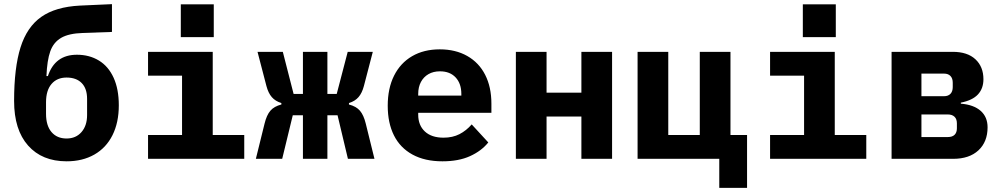

<svg xmlns="http://www.w3.org/2000/svg" viewBox="-20 -766 4840 926"><path d="M48 -279Q48 -439 79 -537.5Q110 -636 179 -684.5Q248 -733 365 -739L520 -746V-612L380 -607Q312 -605 275 -583.5Q238 -562 222.5 -518.5Q207 -475 204 -399H211Q245 -502 351 -502Q411 -502 457 -474Q503 -446 528 -391Q553 -336 553 -258Q553 -175 522.5 -114Q492 -53 435 -20.5Q378 12 301 12Q183 12 115.5 -64Q48 -140 48 -279ZM400 -211V-289Q400 -339 374 -365.5Q348 -392 301 -392Q255 -392 228.5 -361Q202 -330 202 -273V-217Q202 -160 228.5 -129Q255 -98 301 -98Q346 -98 373 -129Q400 -160 400 -211Z M694 -115H858V-401H694V-516H1006V-115H1158V0H694ZM1011 -745V-587H852V-745Z M1441 -210H1392L1341 0H1214L1256 -170Q1266 -211 1284 -232Q1302 -253 1337 -262V-269Q1308 -278 1291 -297.5Q1274 -317 1265 -351L1222 -516H1344L1396 -313H1441V-516H1559V-313H1604L1657 -516H1778L1735 -351Q1726 -317 1709 -297.5Q1692 -278 1663 -269V-262Q1698 -253 1716 -232Q1734 -211 1744 -170L1786 0H1658L1608 -210H1559V0H1441Z M1850 -256Q1850 -340 1880.5 -401Q1911 -462 1967.5 -495Q2024 -528 2101 -528Q2177 -528 2233.5 -496Q2290 -464 2320 -405Q2350 -346 2350 -266V-222H1997V-213Q1997 -162 2029 -132Q2061 -102 2119 -102Q2163 -102 2196 -119Q2229 -136 2255 -166L2335 -79Q2302 -38 2247 -13Q2192 12 2114 12Q2029 12 1969.5 -20.5Q1910 -53 1880 -113Q1850 -173 1850 -256ZM1997 -313V-305H2205V-313Q2205 -363 2177.5 -392.5Q2150 -422 2102 -422Q2070 -422 2046.5 -408.5Q2023 -395 2010 -370.5Q1997 -346 1997 -313Z M2468 -516H2616V-319H2784V-516H2932V0H2784V-204H2616V0H2468Z M3449 0H3055V-516H3203V-115H3355V-516H3503V-115H3583V140H3449Z M3694 -115H3858V-401H3694V-516H4006V-115H4158V0H3694ZM4011 -745V-587H3852V-745Z M4280 -516H4575Q4646 -516 4684.5 -480Q4723 -444 4723 -384Q4723 -339 4696.5 -310.5Q4670 -282 4614 -271V-266Q4676 -261 4709.5 -231.5Q4743 -202 4743 -152Q4743 -82 4699 -41Q4655 0 4577 0H4280ZM4551 -105Q4573 -105 4584 -116Q4595 -127 4595 -147V-171Q4595 -192 4583.5 -203Q4572 -214 4551 -214H4424V-105ZM4533 -302Q4553 -302 4564 -313.5Q4575 -325 4575 -346V-367Q4575 -388 4564 -399.5Q4553 -411 4533 -411H4424V-302Z"/></svg>

Font: iA Writer Mono V
Style: Regular
Weight: 400
Designer: Mike Abbink, Paul van der Laan, Pieter van Rosmalen
Foundry: Bold Monday
Version: Version 2.000